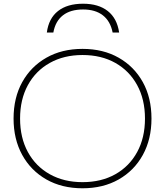

<svg xmlns="http://www.w3.org/2000/svg" viewBox="-20 -1003 888 1033"><path d="M427 -983Q510 -983 560 -943.5Q610 -904 621 -828H586Q574 -889 533.5 -920.5Q493 -952 427 -952Q359 -952 318.5 -920.5Q278 -889 267 -828H232Q242 -904 292 -943.5Q342 -983 427 -983ZM424 10Q313 10 229.5 -37.5Q146 -85 99.5 -169.5Q53 -254 53 -365Q53 -477 99.5 -561Q146 -645 229.5 -692.5Q313 -740 424 -740Q535 -740 618.5 -692.5Q702 -645 748.5 -561Q795 -477 795 -365Q795 -254 748.5 -169.5Q702 -85 618.5 -37.5Q535 10 424 10ZM424 -23Q525 -23 600.5 -65.5Q676 -108 718 -185Q760 -262 760 -365Q760 -468 718 -545Q676 -622 600.5 -664.5Q525 -707 424 -707Q324 -707 248 -664.5Q172 -622 130 -545Q88 -468 88 -365Q88 -262 130 -185Q172 -108 248 -65.5Q324 -23 424 -23Z"/></svg>

Font: M PLUS 2 ExtraLight
Style: Regular
Weight: 250
Designer: Coji Morishita
Foundry: UNDERFOREST DESIGN
Version: Version 1.001